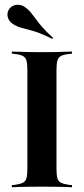

<svg xmlns="http://www.w3.org/2000/svg" viewBox="-20 -788 353 808"><path d="M146 -2.4Q121 -2.4 98.8 -2Q76.6 -1.6 59.3 -1.2Q41.9 -0.8 29.8 0V-8.9L45.2 -10.5Q66.1 -13.7 77 -19.4Q87.9 -25 91.5 -38.7Q95.2 -52.4 95.2 -78.2V-492.7Q95.2 -518.5 91.5 -532.3Q87.9 -546 77 -552Q66.1 -558.1 45.2 -560.5L29.8 -562.1V-571Q41.9 -571 59.3 -570.2Q76.6 -569.4 98.8 -569Q121 -568.5 146 -568.5H157.3H166.9Q192.7 -568.5 214.5 -569Q236.3 -569.4 254 -570.2Q271.8 -571 283.1 -571V-562.1L267.7 -560.5Q246.8 -558.1 235.9 -552Q225 -546 221.4 -532.3Q217.7 -518.5 217.7 -492.7V-78.2Q217.7 -52.4 221.4 -38.7Q225 -25 235.9 -19.4Q246.8 -13.7 267.7 -10.5L283.1 -8.9V0Q271.8 -0.8 254 -1.2Q236.3 -1.6 214.5 -2Q192.7 -2.4 166.9 -2.4H157.3ZM200 -624.2Q153.2 -647.6 123.4 -656.5Q93.5 -665.3 73.4 -670.2Q53.2 -675 35.5 -686.3Q17.7 -697.6 12.9 -715.3Q8.1 -733.1 17.7 -748.4Q28.2 -764.5 47.6 -767.3Q66.9 -770.2 83.9 -758.9Q99.2 -748.4 108.9 -736.7Q118.5 -725 129.4 -709.7Q140.3 -694.4 157.3 -674.6Q174.2 -654.8 203.2 -629Z"/></svg>

Font: Playfair 144pt SemiCondensed
Style: Bold
Weight: 700
Width: 4
Designer: Claus Eggers Sørensen
Foundry: Claus Eggers Sørensen
Version: Version 2.203